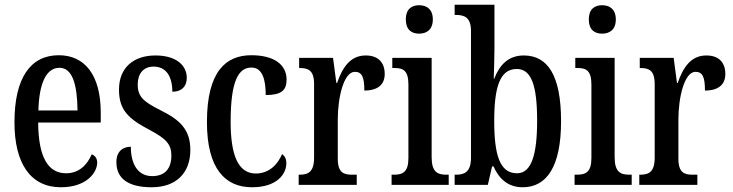

<svg xmlns="http://www.w3.org/2000/svg" viewBox="-20 -780 3093 810"><path d="M237 10C344 10 390 -51 390 -94C390 -113 380 -124 367 -129C348 -85 314 -49 259 -49C183 -49 142 -116 141 -263H405V-305C405 -463 338 -547 228 -547C109 -547 41 -452 41 -264C41 -90 109 10 237 10ZM307 -314H142C145 -429 175 -494 231 -494C286 -494 306 -422 307 -314Z M620 10C724 10 783 -51 783 -147C783 -233 740 -274 657 -315C586 -351 561 -371 561 -424C561 -469 585 -499 628 -499C677 -499 707 -463 707 -393C747 -393 768 -416 768 -452C768 -502 726 -546 636 -546C544 -546 482 -495 482 -402C482 -316 521 -279 613 -231C680 -195 703 -172 703 -124C703 -70 677 -37 622 -37C562 -37 532 -87 532 -161C500 -161 471 -143 471 -96C471 -26 522 10 620 10Z M1043 10C1151 10 1188 -48 1188 -91C1188 -111 1181 -122 1170 -130C1152 -87 1116 -48 1059 -48C985 -48 953 -125 953 -266C953 -444 988 -495 1041 -495C1088 -495 1101 -442 1101 -379C1167 -379 1189 -399 1189 -444C1189 -507 1137 -547 1040 -547C934 -547 853 -480 853 -265C853 -68 930 10 1043 10Z M1240 0H1485V-43H1465C1431 -43 1405 -51 1405 -110V-276C1405 -368 1430 -477 1477 -477C1508 -477 1517 -453 1517 -398C1575 -398 1603 -424 1603 -468C1603 -515 1577 -546 1523 -546C1458 -546 1425 -496 1402 -430H1399L1385 -536H1242V-493H1245C1280 -493 1305 -484 1305 -425V-115C1305 -52 1278 -43 1243 -43H1240Z M1748 -638C1780 -638 1806 -655 1806 -698C1806 -741 1780 -758 1748 -758C1716 -758 1692 -741 1692 -698C1692 -655 1716 -638 1748 -638ZM1632 0H1873V-43H1863C1825 -43 1801 -55 1801 -117V-536H1635V-493H1646C1682 -493 1703 -481 1703 -423V-113C1703 -54 1679 -43 1642 -43H1632Z M2185 10C2286 10 2347 -76 2347 -269C2347 -461 2291 -546 2190 -546C2125 -546 2088 -507 2065 -448H2063C2064 -479 2066 -542 2066 -578V-760H1898V-717H1903C1938 -717 1967 -708 1967 -649V-115C1967 -52 1937 -43 1904 -43H1898V0H2038L2056 -78H2062C2085 -26 2123 10 2185 10ZM2161 -49C2088 -49 2065 -127 2065 -270C2065 -413 2089 -489 2160 -489C2222 -489 2246 -419 2246 -271C2246 -127 2222 -49 2161 -49Z M2520 -638C2552 -638 2578 -655 2578 -698C2578 -741 2552 -758 2520 -758C2488 -758 2464 -741 2464 -698C2464 -655 2488 -638 2520 -638ZM2404 0H2645V-43H2635C2597 -43 2573 -55 2573 -117V-536H2407V-493H2418C2454 -493 2475 -481 2475 -423V-113C2475 -54 2451 -43 2414 -43H2404Z M2677 0H2922V-43H2902C2868 -43 2842 -51 2842 -110V-276C2842 -368 2867 -477 2914 -477C2945 -477 2954 -453 2954 -398C3012 -398 3040 -424 3040 -468C3040 -515 3014 -546 2960 -546C2895 -546 2862 -496 2839 -430H2836L2822 -536H2679V-493H2682C2717 -493 2742 -484 2742 -425V-115C2742 -52 2715 -43 2680 -43H2677Z"/></svg>

Font: Noto Serif Devanagari ExtraCondensed Medium
Style: Regular
Weight: 500
Width: 2
Designer: Universal Thirst, Indian Type Foundry and the Monotype Design Team
Foundry: Monotype Imaging Inc.
Version: Version 2.004